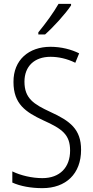

<svg xmlns="http://www.w3.org/2000/svg" viewBox="-20 -967 485 997"><path d="M349 -939V-947H284C257 -900 219 -848 179 -799V-788H214C257 -826 320 -895 349 -939ZM401 -189C401 -296 344 -339 241 -386C155 -426 107 -456 107 -543C107 -623 159 -672 242 -672C282 -672 327 -663 371 -641L391 -690C351 -710 299 -724 242 -724C130 -724 49 -656 50 -541C50 -427 113 -385 205 -342C303 -298 344 -268 344 -185C344 -98 291 -42 200 -42C146 -42 87 -56 44 -77V-19C86 0 141 10 200 10C322 10 401 -64 401 -189Z"/></svg>

Font: Noto Sans Myanmar Condensed Light
Style: Regular
Weight: 300
Width: 3
Designer: Monotype Design Team
Foundry: Monotype Imaging Inc.
Version: Version 2.107